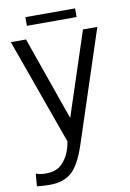

<svg xmlns="http://www.w3.org/2000/svg" viewBox="-95 -911 661 979"><g transform="rotate(-10 236.0 -421.0)"><path d="M107.4 -807.6V-852.5H364.7V-807.6ZM82 11.2Q46.9 11.2 15.6 7.3L21 -58.1Q38.6 -49.3 70.3 -49.3Q102.1 -49.3 121.8 -57.1Q141.6 -64.9 154.5 -77.6Q167.5 -90.3 177.7 -105.5Q188 -120.6 193.4 -135.7Q205.6 -168 208.5 -191.9L12.2 -739.7H90.8L243.2 -306.6L385.7 -739.7H460L269.5 -160.2Q234.9 -56.6 190.4 -21.5Q148.9 11.2 82 11.2Z"/></g></svg>

Font: News Cycle
Style: Regular
Weight: 500
Version: Version 0.5.2